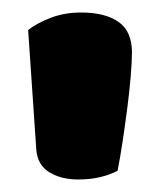

<svg xmlns="http://www.w3.org/2000/svg" viewBox="-20 -681 259 307"><path d="M168 -408Q157 -402 141 -398Q125 -394 105 -394Q78 -394 59 -405.5Q40 -417 38 -442L25 -633Q39 -644 61 -652.5Q83 -661 110 -661Q148 -661 169.5 -646Q191 -631 191 -597Q191 -583 189 -559Q187 -535 183.5 -508Q180 -481 176 -454.5Q172 -428 168 -408Z"/></svg>

Font: BALOOCHETTANREGULAR
Style: Book
Weight: 400
Designer: Maithili Shingre and Ek Type
Foundry: Ek Type
Version: Version 1.100;PS 1.000;hotconv 1.0.88;makeotf.lib2.5.647800;